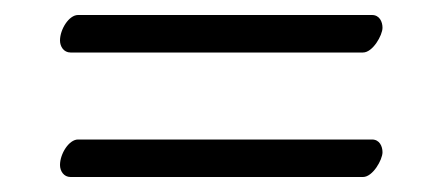

<svg xmlns="http://www.w3.org/2000/svg" viewBox="-20 -379 590 256"><path d="M464 -309C477 -309 490 -332 490 -342C490 -350 486 -359 476 -359H84C72 -359 60 -340 60 -325C60 -317 65 -309 74 -309ZM464 -143C477 -143 490 -166 490 -176C490 -184 486 -193 476 -193H84C72 -193 60 -174 60 -159C60 -151 65 -143 74 -143Z"/></svg>

Font: Libertinus Math
Style: Regular
Weight: 400
Designer: Philipp H. Poll
Foundry: Khaled Hosny
Version: Version 6.2